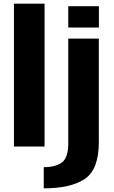

<svg xmlns="http://www.w3.org/2000/svg" viewBox="-20 -805 629 1055"><path d="M56.6 0H224.9V-785H56.6ZM220.4 229.9Q368.7 229.9 445.9 178.2Q523 126.6 523 -24.1V-593H355.1V-17.5Q355.1 61.7 320 87.7Q285 113.6 220.4 113.6ZM355.1 -771V-653.7H523.4V-771Z"/></svg>

Font: Anybody Thin
Style: Regular
Weight: 100
Designer: Tyler Finck
Foundry: Etcetera Type Company
Version: Version 1.114;gftools[0.9.25]